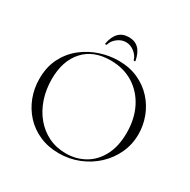

<svg xmlns="http://www.w3.org/2000/svg" viewBox="-176 -951 1117 1129"><g transform="rotate(30 383.0 -387.0)"><path d="M366 12Q294 12 235.5 -13.5Q177 -39 135.5 -84Q94 -129 71.5 -187.5Q49 -246 49 -312Q49 -393 80.5 -454Q112 -515 164 -555.5Q216 -596 278 -616Q340 -636 401 -636Q475 -636 533.5 -609.5Q592 -583 633 -538Q674 -493 695.5 -436Q717 -379 717 -319Q717 -249 689 -189Q661 -129 612.5 -84Q564 -39 500.5 -13.5Q437 12 366 12ZM402 -8Q472 -8 529 -40.5Q586 -73 619.5 -136.5Q653 -200 653 -291Q653 -386 616.5 -458.5Q580 -531 514 -572.5Q448 -614 359 -614Q243 -614 178 -542Q113 -470 113 -346Q113 -276 133.5 -214.5Q154 -153 192.5 -106.5Q231 -60 284 -34Q337 -8 402 -8ZM292 -682Q291 -679 285.5 -680Q280 -681 281 -684Q300 -786 384 -786Q467 -786 486 -684Q487 -681 481.5 -680Q476 -679 475 -682Q467 -711 440.5 -731.5Q414 -752 384 -752Q353 -752 326.5 -731.5Q300 -711 292 -682Z"/></g></svg>

Font: Cormorant Garamond Light Light
Style: Regular
Weight: 300
Version: Version 4.001